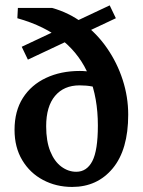

<svg xmlns="http://www.w3.org/2000/svg" viewBox="-20 -702 543 729"><path d="M376 -358.4Q353.5 -369.1 331.1 -373.5Q308.6 -377.9 282.2 -377.9Q222.7 -377.9 189 -337.9Q155.3 -297.9 155.3 -222.7Q155.3 -166 170.9 -127.4Q186.5 -88.9 212.9 -69.3Q239.3 -49.8 269.5 -49.8Q309.6 -49.8 330.6 -90.3Q351.6 -130.9 351.6 -225.6Q351.6 -330.1 318.8 -411.1Q286.1 -492.2 218.3 -547.9Q150.4 -603.5 45.9 -632.8L47.9 -671.9H177.7Q241.2 -654.3 294.4 -614.7Q347.7 -575.2 386.2 -519.5Q424.8 -463.9 445.8 -398.9Q466.8 -334 466.8 -266.6Q466.8 -133.8 408.2 -63Q349.6 7.8 253.9 7.8Q193.4 7.8 143.6 -18.6Q93.8 -44.9 64.5 -93.8Q35.2 -142.6 35.2 -209Q35.2 -280.3 66.9 -330.1Q98.6 -379.9 154.8 -406.2Q210.9 -432.6 283.2 -432.6Q306.6 -432.6 335.9 -427.7Q365.2 -422.9 392.6 -415ZM85.9 -475.6 62.5 -524.4 396.5 -681.6 419.9 -632.8Z"/></svg>

Font: Crimson Pro SemiBold
Style: Regular
Weight: 600
Designer: Jacques Le Bailly
Foundry: Baron von Fonthausen
Version: Version 1.003